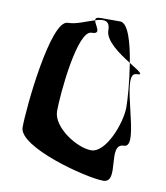

<svg xmlns="http://www.w3.org/2000/svg" viewBox="-71 -650 619 716"><g transform="rotate(10 238.0 -292.0)"><path d="M37 -138C37 -63 303 6 367 6C431 6 357 -136 421 -136C486 -136 357 -407 421 -407C451 -407 425 -421 389 -444C400 -377 405 -308 405 -279C405 -218 359 -98 303 -98C249 -98 153 -159 153 -220C153 -281 175 -530 229 -530C269 -530 237 -560 234 -578C204 -569 167 -551 135 -551C71 -551 37 -212 37 -138ZM234 -578C265 -588 289 -588 289 -550C289 -510 346 -471 389 -444C377 -519 357 -590 327 -590H253C237 -590 233 -585 234 -578Z"/></g></svg>

Font: Crazy Punk
Style: Regular
Weight: 400
Version: Version 1